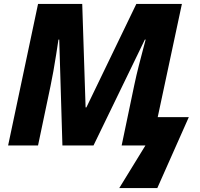

<svg xmlns="http://www.w3.org/2000/svg" viewBox="-20 -734 1008 969"><path d="M582 215 714 0H594L658 -306Q669 -358 681 -404.5Q693 -451 702 -485Q711 -519 715 -534H711L452 0H295L279 -534H275Q270 -501 263.5 -459Q257 -417 249.5 -375Q242 -333 235 -300L172 0H21L172 -714H395L412 -192H416L668 -714H898L776 -143H933L774 215Z"/></svg>

Font: Noto Sans ExtraBold
Style: Italic
Weight: 800
Italic angle: -12°
Designer: Monotype Design Team
Foundry: Monotype Imaging Inc.
Version: Version 2.013; ttfautohint (v1.8.4.7-5d5b)